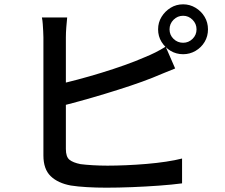

<svg xmlns="http://www.w3.org/2000/svg" viewBox="-20 -839 1040 889"><path d="M765 -703Q765 -677 783.5 -659Q802 -641 828 -641Q853 -641 871.5 -659Q890 -677 890 -703Q890 -729 871.5 -747.5Q853 -766 828 -766Q802 -766 783.5 -747.5Q765 -729 765 -703ZM712 -703Q712 -735 728 -761Q744 -787 770 -803Q796 -819 828 -819Q859 -819 885.5 -803Q912 -787 927.5 -761Q943 -735 943 -703Q943 -671 927.5 -645Q912 -619 885.5 -603.5Q859 -588 828 -588Q796 -588 770 -603.5Q744 -619 728 -645Q712 -671 712 -703ZM291 -758Q289 -738 287 -713Q285 -688 285 -666Q285 -653 285 -614.5Q285 -576 285 -523.5Q285 -471 285 -413.5Q285 -356 285 -302.5Q285 -249 285 -208Q285 -167 285 -149Q285 -113 301.5 -99.5Q318 -86 353 -79Q376 -76 409.5 -74Q443 -72 478 -72Q517 -72 564 -74Q611 -76 658.5 -80Q706 -84 749 -90.5Q792 -97 823 -105V10Q778 16 716.5 20.5Q655 25 591 27.5Q527 30 472 30Q426 30 383 27.5Q340 25 308 20Q248 9 214.5 -23.5Q181 -56 181 -119Q181 -145 181 -191Q181 -237 181 -294Q181 -351 181 -410.5Q181 -470 181 -522.5Q181 -575 181 -613.5Q181 -652 181 -666Q181 -678 180 -694.5Q179 -711 178 -727.5Q177 -744 174 -758ZM239 -446Q285 -456 339.5 -470.5Q394 -485 449.5 -502Q505 -519 557 -537.5Q609 -556 650 -574Q675 -584 699 -596Q723 -608 747 -623L791 -522Q766 -512 738 -500.5Q710 -489 686 -479Q641 -461 584 -442Q527 -423 466 -404.5Q405 -386 346.5 -370Q288 -354 239 -342Z"/></svg>

Font: Noto Sans SC Medium
Style: Regular
Weight: 500
Designer: Ryoko NISHIZUKA  (kana, bopomofo & ideographs); Paul D. Hunt (Latin, Greek & Cyrillic); Sandoll Communications , Soo-you
Foundry: Adobe
Version: Version 2.004-H2;hotconv 1.0.118;makeotfexe 2.5.65603